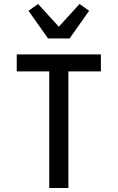

<svg xmlns="http://www.w3.org/2000/svg" viewBox="-20 -943 590 963"><path d="M227 0V-585H64V-670H486V-585H323V0ZM221 -750 123 -889 171 -923 275 -809 379 -923 427 -889 329 -750Z"/></svg>

Font: Lode Dark Term
Style: Bold
Weight: 700
Monospace: yes
Designer: Belleve Invis
Foundry: Belleve Invis
Version: Version 29.2.0